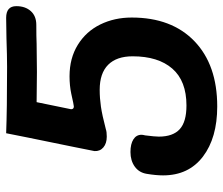

<svg xmlns="http://www.w3.org/2000/svg" viewBox="-71 -655 726 624"><g transform="rotate(-90 292.0 -343.0)"><path d="M34 -176Q34 -199 39 -229Q43 -254 62.5 -268Q82 -282 110 -282Q136 -282 151 -272.5Q166 -263 166 -246Q166 -242 164 -234Q160 -202 160 -190Q160 -144 184 -122Q208 -100 261 -100Q341 -100 381 -146Q421 -192 421 -275Q421 -327 393.5 -354.5Q366 -382 312 -382Q285 -382 257.5 -378Q230 -374 184 -362Q176 -359 160 -359Q138 -359 125 -370Q112 -381 113 -399L127 -469Q164 -649 171 -686Q248 -683 387 -683Q422 -683 480 -685L546 -686Q584 -686 584 -653Q584 -624 568 -606Q552 -588 523 -588Q484 -588 462 -587L370 -586L272 -587L249 -475Q249 -466 258 -466L270 -468Q274 -469 300 -474.5Q326 -480 356 -480Q415 -480 458.5 -453Q502 -426 524.5 -380Q547 -334 547 -278Q547 -148 470 -74Q393 0 258 0Q156 0 95 -46.5Q34 -93 34 -176Z"/></g></svg>

Font: Mali SemiBold
Style: Italic
Weight: 600
Italic angle: -10°
Version: Version 1.000; ttfautohint (v1.6)